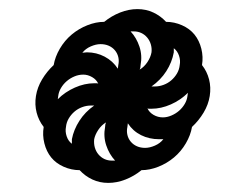

<svg xmlns="http://www.w3.org/2000/svg" viewBox="-20 -551 540 422"><path d="M226 -198H233Q220 -212 213.5 -231.5Q207 -251 211 -272Q211 -275 211.5 -277.5Q212 -280 213 -282Q203 -276 196 -265.5Q189 -255 187 -245Q186 -235 188.5 -226.5Q191 -218 196.5 -211.5Q202 -205 209.5 -201.5Q217 -198 226 -198ZM239 -400 240 -408Q242 -417 240 -425.5Q238 -434 232.5 -440.5Q227 -447 219 -450.5Q211 -454 201 -454Q191 -454 179.5 -449Q168 -444 161 -435Q163 -435 165.5 -435.5Q168 -436 171 -436Q192 -436 210 -426.5Q228 -417 239 -400ZM287 -398Q297 -404 304 -414.5Q311 -425 313 -436Q314 -445 311.5 -453.5Q309 -462 303.5 -468.5Q298 -475 290.5 -478.5Q283 -482 274 -482H267Q280 -468 286.5 -448.5Q293 -429 289 -408Q289 -405 288.5 -402.5Q288 -400 287 -398ZM338 -293Q347 -293 356.5 -297Q366 -301 373.5 -307.5Q381 -314 386 -322.5Q391 -331 392 -340L393 -347Q377 -331 355.5 -321.5Q334 -312 313 -312Q310 -312 307.5 -312Q305 -312 304 -313Q308 -304 317.5 -298.5Q327 -293 338 -293ZM138 -235Q138 -237 138 -239.5Q138 -242 138 -245Q142 -266 154.5 -285.5Q167 -305 187 -319H179Q170 -319 160.5 -315.5Q151 -312 143.5 -305.5Q136 -299 131 -290.5Q126 -282 125 -272Q123 -262 126.5 -251.5Q130 -241 138 -235ZM299 -226Q309 -226 320.5 -231Q332 -236 339 -245H330Q308 -245 290 -254Q272 -263 261 -280L260 -272Q258 -263 260 -254.5Q262 -246 267.5 -239.5Q273 -233 281 -229.5Q289 -226 299 -226ZM321 -361Q330 -361 339.5 -364.5Q349 -368 356.5 -374.5Q364 -381 369 -389.5Q374 -398 375 -408Q377 -418 373.5 -428.5Q370 -439 362 -445Q362 -443 362 -440.5Q362 -438 362 -436Q358 -414 345.5 -394.5Q333 -375 313 -361ZM107 -333Q123 -349 144.5 -358.5Q166 -368 187 -368Q190 -368 192.5 -368Q195 -368 196 -367Q192 -376 182.5 -381.5Q173 -387 163 -387Q153 -387 143.5 -383Q134 -379 126.5 -372.5Q119 -366 114 -357.5Q109 -349 108 -340ZM218 -149Q199 -149 183 -156.5Q167 -164 155 -177Q137 -177 120 -184.5Q103 -192 92.5 -205Q82 -218 77.5 -236Q73 -254 76 -272Q65 -286 60.5 -303.5Q56 -321 59 -340Q62 -359 72.5 -376.5Q83 -394 98 -408Q101 -426 111.5 -444Q122 -462 137.5 -475Q153 -488 172 -495.5Q191 -503 209 -503Q225 -516 244 -523.5Q263 -531 282 -531Q301 -531 317 -523.5Q333 -516 345 -503Q363 -503 380 -495.5Q397 -488 407.5 -475Q418 -462 422.5 -444Q427 -426 424 -408Q435 -394 439.5 -376.5Q444 -359 441 -340Q438 -321 427.5 -303.5Q417 -286 402 -272Q399 -254 388.5 -236Q378 -218 362.5 -205Q347 -192 328 -184.5Q309 -177 291 -177Q275 -164 256 -156.5Q237 -149 218 -149Z"/></svg>

Font: Iosevka
Style: Bold Italic
Weight: 700
Italic angle: -9°
Monospace: yes
Designer: Belleve Invis
Foundry: Belleve Invis
Version: Version 32.5.0; ttfautohint (v1.8.4)